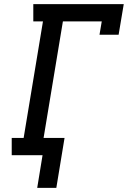

<svg xmlns="http://www.w3.org/2000/svg" viewBox="-20 -755 640 934"><path d="M254 159H161L187 0H37V-84H95L189 -651H142V-735H582L557 -586H464L475 -651H286L192 -84H294Z"/></svg>

Font: Iosevka Etoile Medium Oblique
Style: Regular
Weight: 500
Italic angle: -9°
Designer: Belleve Invis
Foundry: Belleve Invis
Version: Version 15.5.2; ttfautohint (v1.8.4)